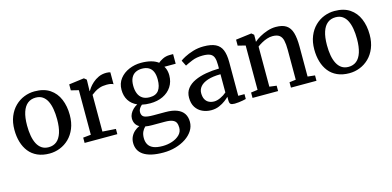

<svg xmlns="http://www.w3.org/2000/svg" viewBox="-75 -1020 3549 1740"><g transform="rotate(-15 1699.0 -150.0)"><path d="M32 -278.5Q32 -349 54.2 -403.2Q76.5 -457.5 114.2 -494.5Q152 -531.5 199.5 -550.2Q247 -569 297.5 -569Q385 -569 441 -531.2Q497 -493.5 524.5 -428Q552 -362.5 552 -280Q552 -209 529.8 -154.5Q507.5 -100 469.8 -63.2Q432 -26.5 384.5 -7.8Q337 11 286 11Q221 11 173 -10.8Q125 -32.5 94 -71.8Q63 -111 47.5 -163.8Q32 -216.5 32 -278.5ZM293 -46.5Q337 -46.5 367.8 -71.2Q398.5 -96 414.8 -146.2Q431 -196.5 431 -271.5Q431 -323.5 423.5 -367.5Q416 -411.5 399.8 -443.8Q383.5 -476 357.2 -493.8Q331 -511.5 293 -511.5Q248.5 -511.5 217.2 -486.8Q186 -462 169.5 -412.2Q153 -362.5 153 -286.5Q153 -234 160.8 -190.2Q168.5 -146.5 185.2 -114.2Q202 -82 228.5 -64.2Q255 -46.5 293 -46.5Z M616 0V-49.5L689.5 -57V-475L618.5 -492.5V-548.5L759 -567H761.5L783.5 -549V-530L781 -442H783.5Q788 -450.5 802 -470Q816 -489.5 839.8 -511Q863.5 -532.5 896.2 -547.8Q929 -563 970 -563Q984.5 -563 993 -561.2Q1001.5 -559.5 1007 -557.5V-445.5Q1000.5 -450.5 985.2 -454.2Q970 -458 945.5 -458Q906 -458 878 -448.2Q850 -438.5 831 -425.5Q812 -412.5 798.5 -402.5V-57.5L923 -49V0Z M1284.5 269.5Q1221 269.5 1175 258.8Q1129 248 1099 227.8Q1069 207.5 1054.8 179Q1040.5 150.5 1040.5 115Q1040.5 82.5 1053.2 56.2Q1066 30 1087.2 11Q1108.5 -8 1134 -19Q1111 -31.5 1099 -52.8Q1087 -74 1087 -103Q1087 -125 1097.8 -146.2Q1108.5 -167.5 1126.8 -185.2Q1145 -203 1167 -214Q1116 -236.5 1089.8 -278.2Q1063.5 -320 1063.5 -377.5Q1063.5 -438 1096.8 -480.8Q1130 -523.5 1183.5 -546.2Q1237 -569 1296.5 -569Q1347.5 -569 1388.2 -558.5Q1429 -548 1457 -526.5Q1468 -538 1498.8 -554Q1529.5 -570 1568 -570H1599V-479.5H1493Q1500.5 -468.5 1505.5 -455Q1510.5 -441.5 1513.2 -426.2Q1516 -411 1516 -394Q1516 -333 1486.2 -287.5Q1456.5 -242 1404.2 -217.2Q1352 -192.5 1284.5 -192.5Q1263.5 -192.5 1244.2 -194.5Q1225 -196.5 1207.5 -200.5Q1192.5 -188 1182.8 -172.5Q1173 -157 1173 -140Q1173 -104 1198 -92.2Q1223 -80.5 1283 -80.5H1396Q1462 -80.5 1504.2 -63.5Q1546.5 -46.5 1567 -15Q1587.5 16.5 1587.5 61.5Q1587.5 106 1563.5 143.8Q1539.5 181.5 1497.2 209.8Q1455 238 1400.2 253.8Q1345.5 269.5 1284.5 269.5ZM1294 210.5Q1340.5 210.5 1383 196.2Q1425.5 182 1453 154.8Q1480.5 127.5 1480.5 88Q1480.5 60 1471.5 41.2Q1462.5 22.5 1437.8 12.8Q1413 3 1366 3H1247Q1230.5 3 1215 1.8Q1199.5 0.5 1186 -2Q1167 15.5 1156.2 39.8Q1145.5 64 1145.5 96.5Q1145.5 132 1160 157.5Q1174.5 183 1206.8 196.8Q1239 210.5 1294 210.5ZM1294.5 -247Q1352.5 -247 1378.8 -282.5Q1405 -318 1405 -383.5Q1405 -429 1392 -458Q1379 -487 1353.8 -501.2Q1328.5 -515.5 1291 -515.5Q1257.5 -515.5 1231.5 -502.5Q1205.5 -489.5 1190.5 -461Q1175.5 -432.5 1175.5 -386.5Q1175.5 -345.5 1187.8 -314Q1200 -282.5 1226.2 -264.8Q1252.5 -247 1294.5 -247Z M1803 11Q1758.5 11 1720.2 -6.8Q1682 -24.5 1659 -60.2Q1636 -96 1636 -150.5Q1636 -200.5 1663 -235.5Q1690 -270.5 1736.8 -292.2Q1783.5 -314 1842.8 -324.5Q1902 -335 1966.5 -336V-370.5Q1966.5 -414.5 1957 -440Q1947.5 -465.5 1923.2 -476.8Q1899 -488 1854 -488Q1796 -488 1752.5 -469.8Q1709 -451.5 1685 -439L1658.5 -492Q1669 -501.5 1702.2 -519.2Q1735.5 -537 1782.8 -551.5Q1830 -566 1882 -566Q1953 -566 1994.5 -545.8Q2036 -525.5 2053.8 -482Q2071.5 -438.5 2071.5 -369.5V-52H2130V-6.5Q2119 -3.5 2100.5 0Q2082 3.5 2061.2 6Q2040.5 8.5 2023 8.5Q1996 8.5 1985 0.2Q1974 -8 1974 -37.5V-69Q1961.5 -56 1937 -37.2Q1912.5 -18.5 1878.5 -3.8Q1844.5 11 1803 11ZM1849.5 -59Q1875.5 -59 1908.5 -74.2Q1941.5 -89.5 1966.5 -111.5V-282.5Q1893.5 -282 1846.2 -266.2Q1799 -250.5 1776 -223.5Q1753 -196.5 1753 -162.5Q1753 -126 1765.5 -103.2Q1778 -80.5 1799.8 -69.8Q1821.5 -59 1849.5 -59Z M2254.5 -59V-475L2184 -492.5V-548.5L2329.5 -567H2332.5L2354 -549V-508L2353 -483Q2374.5 -502.5 2408.2 -521.8Q2442 -541 2481.8 -554Q2521.5 -567 2560.5 -567Q2623 -567 2658.5 -543.2Q2694 -519.5 2708.8 -469.2Q2723.5 -419 2723.5 -339.5V-58L2791.5 -50.5V0H2552V-50.5L2612.5 -58V-338.5Q2612.5 -392.5 2604.5 -426.8Q2596.5 -461 2574.2 -477.5Q2552 -494 2510 -494Q2484 -494 2457.2 -485Q2430.5 -476 2406.5 -462.5Q2382.5 -449 2365 -435.5V-59L2431.5 -50.5V0H2191.5V-50.5Z M2845.5 -278.5Q2845.5 -349 2867.8 -403.2Q2890 -457.5 2927.8 -494.5Q2965.5 -531.5 3013 -550.2Q3060.5 -569 3111 -569Q3198.5 -569 3254.5 -531.2Q3310.5 -493.5 3338 -428Q3365.5 -362.5 3365.5 -280Q3365.5 -209 3343.2 -154.5Q3321 -100 3283.2 -63.2Q3245.5 -26.5 3198 -7.8Q3150.5 11 3099.5 11Q3034.5 11 2986.5 -10.8Q2938.5 -32.5 2907.5 -71.8Q2876.5 -111 2861 -163.8Q2845.5 -216.5 2845.5 -278.5ZM3106.5 -46.5Q3150.5 -46.5 3181.2 -71.2Q3212 -96 3228.2 -146.2Q3244.5 -196.5 3244.5 -271.5Q3244.5 -323.5 3237 -367.5Q3229.5 -411.5 3213.2 -443.8Q3197 -476 3170.8 -493.8Q3144.5 -511.5 3106.5 -511.5Q3062 -511.5 3030.8 -486.8Q2999.5 -462 2983 -412.2Q2966.5 -362.5 2966.5 -286.5Q2966.5 -234 2974.2 -190.2Q2982 -146.5 2998.8 -114.2Q3015.5 -82 3042 -64.2Q3068.5 -46.5 3106.5 -46.5Z"/></g></svg>

Font: Merriweather 20pt Medium
Style: Regular
Weight: 500
Version: Version 2.100